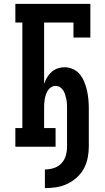

<svg xmlns="http://www.w3.org/2000/svg" viewBox="-20 -755 540 988"><path d="M211 213V117Q234 117 256.5 110Q279 103 295.5 86Q312 69 318.5 46Q325 23 325 0V-196Q325 -208 324.5 -220Q324 -232 321.5 -244Q319 -256 315.5 -267.5Q312 -279 305.5 -289.5Q299 -300 288.5 -306.5Q278 -313 266 -313Q254 -313 243.5 -306.5Q233 -300 226.5 -289.5Q220 -279 216 -267.5Q212 -256 210 -244Q208 -232 207.5 -220Q207 -208 207 -196V-96H266V0H59V-96H95V-639H59V-735H445V-562H358V-639H207V-324Q213 -341 222.5 -357Q232 -373 245.5 -385Q259 -397 276.5 -403Q294 -409 312 -409Q335 -409 356.5 -399Q378 -389 392 -371Q406 -353 414.5 -331.5Q423 -310 428 -287.5Q433 -265 435 -242Q437 -219 437 -196V0Q437 29 431 58.5Q425 88 411 113.5Q397 139 374.5 159Q352 179 325.5 191.5Q299 204 269.5 208.5Q240 213 211 213Z"/></svg>

Font: Iosevka Gothic
Style: Bold
Weight: 700
Monospace: yes
Designer: Belleve Invis
Foundry: Belleve Invis
Version: Version 15.5.1; ttfautohint (v1.8.4)